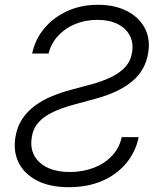

<svg xmlns="http://www.w3.org/2000/svg" viewBox="-20 -758 659 790"><path d="M263.7 12.2Q185.1 12.2 132.6 -14.9Q80.1 -42 56.9 -88.6Q33.7 -135.3 43.5 -194.3Q50.3 -236.3 71.3 -268.1Q92.3 -299.8 123.3 -322.8Q154.3 -345.7 193.1 -361.8Q231.9 -377.9 274.4 -389.2L356.4 -411.1Q399.9 -422.9 435.5 -439.7Q471.2 -456.5 494.4 -481.4Q517.6 -506.3 523.4 -542Q529.8 -581.5 513.9 -611.8Q498 -642.1 463.9 -659.2Q429.7 -676.3 380.4 -676.3Q331.5 -676.3 289.8 -659.2Q248 -642.1 219.2 -610.8Q190.4 -579.6 179.7 -537.6H112.3Q124.5 -596.2 162.4 -641.4Q200.2 -686.5 256.8 -712.4Q313.5 -738.3 382.8 -738.3Q451.7 -738.3 501.7 -712.9Q551.8 -687.5 575.7 -642.6Q599.6 -597.7 589.4 -538.1Q577.6 -467.8 522.7 -422.4Q467.8 -377 372.6 -351.6L284.2 -327.6Q233.4 -314 196.5 -296.1Q159.7 -278.3 137.9 -253.9Q116.2 -229.5 110.8 -193.8Q100.1 -128.9 143.3 -89.6Q186.5 -50.3 268.1 -50.3Q319.8 -50.3 364.5 -67.1Q409.2 -84 439.9 -116Q470.7 -147.9 481 -193.8H550.8Q537.6 -131.8 498.5 -85.4Q459.5 -39.1 399.7 -13.4Q339.8 12.2 263.7 12.2Z"/></svg>

Font: Inter 20pt Light
Style: Italic
Weight: 300
Italic angle: -9.3988°
Version: Version 4.001;git-66647c0bb